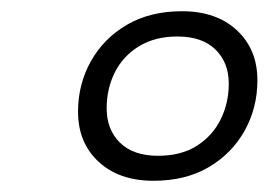

<svg xmlns="http://www.w3.org/2000/svg" viewBox="-20 -735 478 342"><path d="M304 -715Q365.5 -715 402 -681Q438.5 -647 438.5 -592Q438.5 -543 415.8 -502.2Q393 -461.5 351.8 -437.2Q310.5 -413 253.5 -413Q192 -413 155.5 -447Q119 -481 119 -536Q119 -585 141.8 -625.8Q164.5 -666.5 206 -690.8Q247.5 -715 304 -715ZM261.5 -457.5Q302.5 -457.5 330.5 -475.2Q358.5 -493 373 -522.2Q387.5 -551.5 387.5 -586Q387.5 -623.5 363.8 -646.8Q340 -670 296 -670Q256 -670 227.5 -652.5Q199 -635 184.5 -606Q170 -577 170 -542Q170 -504 193.8 -480.8Q217.5 -457.5 261.5 -457.5Z"/></svg>

Font: Newsreader 60pt ExtraBold
Style: Italic
Weight: 800
Italic angle: -17°
Designer: Hugues Gentile
Foundry: Production Type
Version: Version 1.003